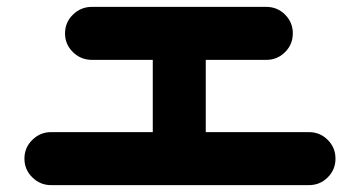

<svg xmlns="http://www.w3.org/2000/svg" viewBox="-20 -646 1040 558"><path d="M128 -108Q97 -108 74 -130.5Q51 -153 51 -185Q51 -217 74 -239.5Q97 -262 128 -262H424V-472H247Q215 -472 192 -494.5Q169 -517 169 -549Q169 -581 192 -603.5Q215 -626 247 -626H754Q786 -626 808.5 -603.5Q831 -581 831 -549Q831 -517 808.5 -494.5Q786 -472 754 -472H578V-262H878Q910 -262 932.5 -239.5Q955 -217 955 -185Q955 -153 932.5 -130.5Q910 -108 878 -108Z"/></svg>

Font: Zen Maru Gothic Black
Style: Regular
Weight: 900
Designer: Yoshimichi Ohira
Foundry: Positype
Version: Version 1.001